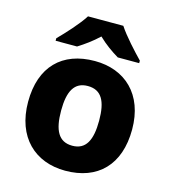

<svg xmlns="http://www.w3.org/2000/svg" viewBox="-114 -858 855 961"><g transform="rotate(15 313.5 -378.0)"><path d="M406 -766H223C195 -721 135 -656 98 -619V-606H209C244 -628 279 -653 314 -686C348 -653 385 -627 420 -606H531V-619C496 -655 435 -721 406 -766ZM583 -276C583 -458 471 -559 315 -559C146 -559 44 -458 44 -276C44 -92 156 10 312 10C480 10 583 -92 583 -276ZM215 -276C215 -377 244 -429 313 -429C384 -429 412 -377 412 -276C412 -174 384 -120 314 -120C243 -120 215 -174 215 -276Z"/></g></svg>

Font: Noto Sans Telugu ExtraBold
Style: Regular
Weight: 800
Designer: Jelle Bosma - Monotype Design Team
Foundry: Monotype Imaging Inc.
Version: Version 2.005